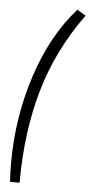

<svg xmlns="http://www.w3.org/2000/svg" viewBox="-56 -709 416 879"><g transform="rotate(5 151.5 -270.0)"><path d="M22 49.8Q22 -159.2 85 -352.5Q147.9 -545.9 263.2 -675.8L303.2 -651.9Q179.2 -481.9 124 -288.6Q68.8 -95.2 68.8 136.2H24.9Q22 94.2 22 49.8Z"/></g></svg>

Font: Marck Script
Style: Regular
Weight: 400
Designer: Denis Masharov, Marck Fogel
Foundry: Denis Masharov
Version: Version 1.002